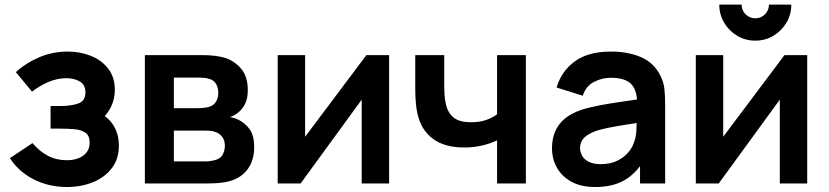

<svg xmlns="http://www.w3.org/2000/svg" viewBox="-20 -772 3487 808"><path d="M261.8 15Q184.8 15 121.5 -17.4Q58.2 -49.8 21.7 -106.5L116.7 -169.8Q145.4 -135.7 181 -116.8Q216.5 -97.8 260 -97.8Q305.2 -97.8 331.3 -117.9Q357.3 -137.9 357.3 -171.7Q357.3 -200.9 339.8 -213.3Q322.3 -225.7 293.8 -228.2Q265.3 -230.7 232.8 -230.7H192.8V-325.8H232.7Q278.2 -325.8 308.8 -336.3Q339.5 -346.8 339.5 -382.8Q339.5 -415.4 315.6 -429.2Q291.7 -443 259.5 -443Q220.5 -443 182.5 -426.4Q144.4 -409.8 114.7 -386.3L46.7 -468.5Q91.2 -508.5 147 -531.8Q202.8 -555 265.3 -555Q317.3 -555 362.6 -536.9Q407.8 -518.8 435.6 -482.9Q463.3 -447 463.3 -393.8Q463.3 -356.1 447.3 -322.6Q431.2 -289.1 395.7 -258.8L393.8 -298Q421.4 -286.7 440.8 -266.1Q460.2 -245.5 470.3 -218.1Q480.3 -190.8 480.3 -159.3Q480.3 -103 450.4 -64Q420.5 -25.1 370.8 -5Q321.1 15 261.8 15Z M855 0H589.7V-540H835Q861.8 -540 884.7 -537Q907.7 -534.1 924.2 -529.3Q963.2 -518.1 993 -484.9Q1022.8 -451.7 1022.8 -392.8Q1022.8 -358.6 1012 -336.2Q1001.2 -313.9 983 -298.8Q974.4 -291.9 965.4 -287Q956.4 -282 947.5 -279.2Q967.2 -276.2 984.7 -267.3Q1012.1 -254.1 1030.9 -227.6Q1049.7 -201.1 1049.7 -153Q1049.7 -98.7 1023.3 -61.4Q997 -24.1 946.5 -9.7Q928 -4.5 904 -2.2Q880 0 855 0ZM711.7 -222.3V-92.8H846.7Q857.2 -92.8 869.6 -95Q882 -97.1 891.8 -100.5Q910.2 -106.9 918.2 -123.5Q926.3 -140 926.3 -158Q926.3 -182.7 914.2 -197.3Q902.1 -212 884.8 -217Q874.9 -221 863.3 -221.7Q851.8 -222.3 844 -222.3ZM711.7 -445.5V-316.8H811.7Q826.9 -316.8 841.6 -318.6Q856.3 -320.3 866.5 -324.8Q882.8 -331.6 890.7 -347Q898.7 -362.5 898.7 -381.3Q898.7 -401.6 889.9 -417.7Q881.1 -433.8 862.2 -439.7Q849.4 -444.2 831.7 -444.9Q813.9 -445.5 809.2 -445.5Z M1521.8 -540H1617.5V0H1502.2V-352.7L1245.2 0H1148.7V-540H1264V-196.5Z M2193 0H2071.8V-181.5Q2043.8 -167.6 2008.2 -159.5Q1972.6 -151.3 1933.5 -151.3Q1850 -151.3 1800.3 -189Q1750.6 -226.6 1735.8 -297.8Q1731.7 -318.4 1729.9 -340.6Q1728.1 -362.8 1727.8 -381.2Q1727.5 -399.5 1727.5 -409V-540H1849.5V-409Q1849.5 -397.8 1850.5 -376.5Q1851.5 -355.3 1856.2 -334.7Q1865.4 -294.8 1890.5 -276.1Q1915.7 -257.5 1962 -257.5Q1997.9 -257.5 2025.4 -267Q2052.9 -276.5 2071.8 -291V-540H2193Z M2484.2 15Q2425.3 15 2384.9 -7.2Q2344.4 -29.4 2323.7 -66.5Q2303 -103.5 2303 -148Q2303 -187.2 2316 -218.2Q2329.1 -249.2 2356.1 -272Q2383.2 -294.8 2425.8 -309.5Q2458.7 -320.2 2502.2 -328.5Q2545.8 -336.8 2597.1 -344.1Q2648.4 -351.4 2704.7 -359.8L2661.3 -335.7Q2661.8 -391.6 2636.4 -418.1Q2611 -444.7 2550.3 -444.7Q2514 -444.7 2480 -427.5Q2446.1 -410.4 2432.5 -369.2L2322.3 -403.7Q2342.4 -472 2398.8 -513.5Q2455.2 -555 2550.7 -555Q2622.8 -555 2677.3 -531.6Q2731.9 -508.2 2758.7 -454.5Q2773.2 -426.2 2776.2 -396.4Q2779.2 -366.7 2779.2 -331.3V0H2673.5V-117.2L2691 -97.8Q2654.5 -39.6 2605.7 -12.3Q2556.9 15 2484.2 15ZM2508 -81.2Q2549 -81.2 2577.9 -95.7Q2606.8 -110.2 2624.2 -131Q2641.5 -151.8 2647.3 -170.7Q2656.8 -193.7 2658.2 -223.4Q2659.7 -253.1 2659.7 -271.7L2696.7 -260.5Q2641.8 -251.8 2602.8 -245.4Q2563.8 -239.1 2535.9 -233.4Q2508.1 -227.7 2486.5 -220.5Q2465.8 -212.8 2451.2 -203Q2436.7 -193.1 2428.9 -180Q2421.2 -166.9 2421.2 -149.5Q2421.2 -129.8 2431 -114.3Q2440.9 -98.8 2460.2 -90Q2479.5 -81.2 2508 -81.2Z M3281.3 -540H3377V0H3261.7V-352.7L3004.7 0H2908.2V-540H3023.5V-196.5ZM3158.5 -601Q3116.6 -601 3082.2 -621.5Q3047.9 -642 3027.5 -676.3Q3007 -710.6 3007 -752.5H3101Q3101 -728.7 3117.8 -711.8Q3134.7 -695 3158.5 -695Q3182.5 -695 3199.2 -711.8Q3216 -728.7 3216 -752.5H3310Q3310 -710.6 3289.5 -676.3Q3269.1 -642 3234.8 -621.5Q3200.4 -601 3158.5 -601Z"/></svg>

Font: Manrope Variable Light
Style: Regular
Weight: 200
Designer: Mikhail Sharanda
Foundry: Mikhail Sharanda
Version: Version 4.505